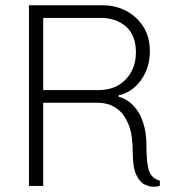

<svg xmlns="http://www.w3.org/2000/svg" viewBox="-20 -706 640 729"><path d="M562 3Q547 3 528.5 -6Q510 -15 497 -43Q484 -71 484 -127Q484 -193 469 -231Q454 -269 431.5 -287.5Q409 -306 388 -311Q367 -316 355 -316H144V0H90V-686H369Q418 -686 458.5 -665Q499 -644 524 -605Q549 -566 549 -511Q549 -449 515.5 -402Q482 -355 430 -344V-339Q463 -330 487 -304.5Q511 -279 523.5 -240.5Q536 -202 536 -153Q536 -83 546.5 -55.5Q557 -28 587 -20V-1Q586 0 579.5 1.5Q573 3 562 3ZM144 -364H354Q419 -364 457.5 -404.5Q496 -445 496 -507Q496 -572 458.5 -605Q421 -638 362 -638H144Z"/></svg>

Font: Chivo Mono Thin
Style: Regular
Weight: 250
Designer: Hector Gatti
Foundry: Omnibus-Type
Version: Version 1.008